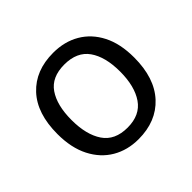

<svg xmlns="http://www.w3.org/2000/svg" viewBox="-136 -707 878 878"><g transform="rotate(-45 302.5 -268.0)"><path d="M551 -269Q551 -136 483.5 -63Q416 10 301 10Q230 10 174.5 -22.5Q119 -55 87 -117.5Q55 -180 55 -269Q55 -402 122 -474Q189 -546 304 -546Q377 -546 432.5 -513.5Q488 -481 519.5 -419.5Q551 -358 551 -269ZM146 -269Q146 -174 183.5 -118.5Q221 -63 303 -63Q384 -63 422 -118.5Q460 -174 460 -269Q460 -364 422 -418Q384 -472 302 -472Q220 -472 183 -418Q146 -364 146 -269Z"/></g></svg>

Font: Noto Sans Historical
Style: Regular
Weight: 400
Designer: Monotype Design Team
Foundry: Monotype Imaging Inc.
Version: Version 2.013; ttfautohint (v1.8.4.7-5d5b)